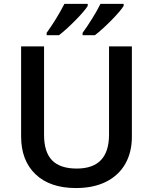

<svg xmlns="http://www.w3.org/2000/svg" viewBox="-20 -951 782 981"><path d="M87.9 0ZM653.8 -713.9V-252Q653.8 -172.9 619.9 -113.5Q585.9 -54.2 521.7 -22.2Q457.5 9.8 368.2 9.8Q235.4 9.8 161.6 -60.5Q87.9 -130.9 87.9 -253.9V-713.9H205.1V-262.2Q205.1 -173.8 246.1 -131.8Q287.1 -89.8 372.1 -89.8Q537.1 -89.8 537.1 -263.2V-713.9ZM218.3 -771V-783.2Q269 -853.5 309.1 -931.2H428.2V-920.9Q414.1 -897 366.7 -848.6Q319.3 -800.3 281.2 -771ZM401.9 -771V-783.2Q422.9 -811 450.4 -855.2Q478 -899.4 493.2 -931.2H611.8V-920.9Q597.7 -897 550.3 -848.6Q502.9 -800.3 464.8 -771Z"/></svg>

Font: Open Sans Semibold
Style: Regular
Weight: 600
Foundry: Ascender Corporation
Version: Version 1.10; ttfautohint (v1.5.65-e2d9)